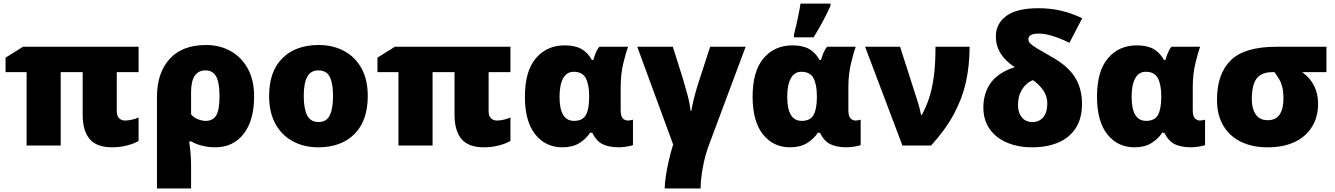

<svg xmlns="http://www.w3.org/2000/svg" viewBox="-20 -815 7473 1075"><path d="M680.2 -140.1Q696.8 -140.1 718 -144.8Q739.3 -149.4 755.9 -157.2V-25.9Q732.9 -11.7 692.6 -1Q652.3 9.8 607.9 9.8Q520.5 9.8 481.7 -36.9Q442.9 -83.5 442.9 -171.9V-411.1H319.8V0H128.9V-411.1H11.2V-492.2L108.9 -553.2H755.9V-411.1H633.8V-192.9Q633.8 -164.6 647.5 -152.3Q661.1 -140.1 680.2 -140.1Z M1402.8 -275.9Q1402.8 -140.6 1344.2 -65.4Q1285.6 9.8 1185.1 9.8Q1147.9 9.8 1112.3 1Q1076.7 -7.8 1051.8 -22.9H1039.1Q1043 0 1046.4 37.6Q1049.8 75.2 1049.8 106.9V240.2H858.9V-272.9Q858.9 -406.7 929.7 -484.9Q1000.5 -563 1133.8 -563Q1210.9 -563 1271.7 -528.8Q1332.5 -494.6 1367.7 -430.4Q1402.8 -366.2 1402.8 -275.9ZM1130.9 -420.9Q1049.8 -420.9 1049.8 -298.8V-174.8Q1064.9 -156.7 1087.9 -147.5Q1110.8 -138.2 1131.8 -138.2Q1171.9 -138.2 1190.4 -168.7Q1209 -199.2 1209 -275.9Q1209 -352.5 1190.2 -386.7Q1171.4 -420.9 1130.9 -420.9Z M2039.1 -277.8Q2039.1 -139.2 1964.8 -64.7Q1890.6 9.8 1761.7 9.8Q1682.1 9.8 1619.9 -23.7Q1557.6 -57.1 1522.2 -121.3Q1486.8 -185.5 1486.8 -277.8Q1486.8 -415 1561 -489Q1635.3 -563 1764.6 -563Q1844.2 -563 1906.2 -529.8Q1968.3 -496.6 2003.7 -433.1Q2039.1 -369.6 2039.1 -277.8ZM1680.7 -277.8Q1680.7 -207 1699.7 -169.4Q1718.8 -131.8 1763.7 -131.8Q1808.1 -131.8 1826.4 -169.4Q1844.7 -207 1844.7 -277.8Q1844.7 -348.6 1826.2 -384.8Q1807.6 -420.9 1762.7 -420.9Q1719.2 -420.9 1700 -384.8Q1680.7 -348.6 1680.7 -277.8Z M2762.2 -140.1Q2778.8 -140.1 2800 -144.8Q2821.3 -149.4 2837.9 -157.2V-25.9Q2814.9 -11.7 2774.7 -1Q2734.4 9.8 2689.9 9.8Q2602.5 9.8 2563.7 -36.9Q2524.9 -83.5 2524.9 -171.9V-411.1H2401.9V0H2210.9V-411.1H2093.3V-492.2L2190.9 -553.2H2837.9V-411.1H2715.8V-192.9Q2715.8 -164.6 2729.5 -152.3Q2743.2 -140.1 2762.2 -140.1Z M3128.9 9.8Q3034.7 9.8 2976.8 -62.7Q2918.9 -135.3 2918.9 -273.9Q2918.9 -416.5 2980.2 -488.8Q3041.5 -561 3142.1 -561Q3198.7 -561 3234.9 -541Q3271 -521 3293.9 -479H3301.8Q3306.6 -496.1 3314.9 -517.1Q3323.2 -538.1 3335.9 -553.2H3496.1Q3484.9 -522 3470 -461.2Q3455.1 -400.4 3455.1 -324.2V-199.2Q3455.1 -163.6 3467.3 -151.9Q3479.5 -140.1 3495.1 -140.1Q3502 -140.1 3511.2 -141.8Q3520.5 -143.6 3523.9 -145V-2.9Q3519 0 3504.9 2.9Q3490.7 5.9 3474.9 7.8Q3459 9.8 3447.8 9.8Q3388.7 9.8 3353.8 -7.8Q3318.8 -25.4 3295.9 -71.8H3284.2Q3262.2 -38.1 3224.1 -14.2Q3186 9.8 3128.9 9.8ZM3193.8 -138.2Q3241.2 -138.2 3259.8 -170.4Q3278.3 -202.6 3278.8 -270V-274.9Q3278.8 -340.8 3260 -377Q3241.2 -413.1 3191.9 -413.1Q3153.3 -413.1 3133.1 -376.7Q3112.8 -340.3 3112.8 -272.9Q3112.8 -138.2 3193.8 -138.2Z M4154.8 -553.2 3950.7 -6.8Q3927.7 53.7 3915.3 121.6Q3902.8 189.5 3902.8 240.2H3701.7Q3701.7 212.4 3708 170.4Q3714.4 128.4 3725.1 81.8Q3735.8 35.2 3749 -5.9L3547.9 -553.2H3747.1L3803.7 -374Q3816.4 -332 3829.3 -283.7Q3842.3 -235.4 3846.7 -193.8H3850.6Q3854 -216.8 3864.7 -261.5Q3875.5 -306.2 3895 -365.2L3956.1 -553.2Z M4403.8 9.8Q4309.6 9.8 4251.7 -62.7Q4193.8 -135.3 4193.8 -273.9Q4193.8 -416.5 4255.1 -488.8Q4316.4 -561 4417 -561Q4473.6 -561 4509.8 -541Q4545.9 -521 4568.8 -479H4576.7Q4581.5 -496.1 4589.8 -517.1Q4598.1 -538.1 4610.8 -553.2H4771Q4759.8 -522 4744.9 -461.2Q4730 -400.4 4730 -324.2V-199.2Q4730 -163.6 4742.2 -151.9Q4754.4 -140.1 4770 -140.1Q4776.9 -140.1 4786.1 -141.8Q4795.4 -143.6 4798.8 -145V-2.9Q4793.9 0 4779.8 2.9Q4765.6 5.9 4749.8 7.8Q4733.9 9.8 4722.7 9.8Q4663.6 9.8 4628.7 -7.8Q4593.8 -25.4 4570.8 -71.8H4559.1Q4537.1 -38.1 4499 -14.2Q4460.9 9.8 4403.8 9.8ZM4468.8 -138.2Q4516.1 -138.2 4534.7 -170.4Q4553.2 -202.6 4553.7 -270V-274.9Q4553.7 -340.8 4534.9 -377Q4516.1 -413.1 4466.8 -413.1Q4428.2 -413.1 4408 -376.7Q4387.7 -340.3 4387.7 -272.9Q4387.7 -138.2 4468.8 -138.2ZM4425.3 -606V-622.1Q4431.6 -644.5 4438.7 -675.8Q4445.8 -707 4452.1 -738.8Q4458.5 -770.5 4461.9 -794.9H4629.9V-782.2Q4610.4 -739.3 4587.9 -697Q4565.4 -654.8 4535.2 -606Z M4823.7 -553.2H5019.5L5119.6 -241.2Q5124 -227.5 5128.9 -208.3Q5133.8 -189 5136.7 -171.9H5141.6Q5165.5 -215.8 5182.4 -267.1Q5199.2 -318.4 5208.5 -387.2Q5217.8 -456.1 5217.8 -553.2H5408.7Q5408.7 -448.7 5388.2 -356Q5367.7 -263.2 5320.6 -175.8Q5273.4 -88.4 5192.9 0H5032.7Z M5793.9 -769Q5860.8 -769 5921.4 -754.9Q5981.9 -740.7 6039.1 -712.9L5967.8 -575.2Q5918.5 -599.6 5874.3 -613.3Q5830.1 -627 5796.9 -627Q5765.6 -627 5751.7 -618.9Q5737.8 -610.8 5737.8 -595.2Q5737.8 -582.5 5749 -571Q5760.3 -559.6 5788.1 -543Q5815.9 -526.4 5865.7 -498Q5957.5 -447.3 5997.8 -383.8Q6038.1 -320.3 6038.1 -233.9Q6038.1 -152.3 6003.2 -98.1Q5968.3 -43.9 5905.5 -17.1Q5842.8 9.8 5758.8 9.8Q5680.2 9.8 5618.4 -16.4Q5556.6 -42.5 5521.2 -92.5Q5485.8 -142.6 5485.8 -213.9Q5485.8 -292 5526.6 -350.1Q5567.4 -408.2 5661.6 -439Q5555.7 -507.8 5555.7 -610.8Q5555.7 -682.1 5614 -725.6Q5672.4 -769 5793.9 -769ZM5763.7 -366.2Q5746.6 -360.8 5726.8 -343.5Q5707 -326.2 5693.4 -296.6Q5679.7 -267.1 5679.7 -225.1Q5679.7 -185.1 5700.9 -158.4Q5722.2 -131.8 5760.7 -131.8Q5799.3 -131.8 5821.5 -158.9Q5843.8 -186 5843.8 -234.9Q5843.8 -276.9 5820.8 -309.6Q5797.9 -342.3 5763.7 -366.2Z M6332 9.8Q6237.8 9.8 6179.9 -62.7Q6122.1 -135.3 6122.1 -273.9Q6122.1 -416.5 6183.3 -488.8Q6244.6 -561 6345.2 -561Q6401.9 -561 6438 -541Q6474.1 -521 6497.1 -479H6504.9Q6509.8 -496.1 6518.1 -517.1Q6526.4 -538.1 6539.1 -553.2H6699.2Q6688 -522 6673.1 -461.2Q6658.2 -400.4 6658.2 -324.2V-199.2Q6658.2 -163.6 6670.4 -151.9Q6682.6 -140.1 6698.2 -140.1Q6705.1 -140.1 6714.4 -141.8Q6723.6 -143.6 6727.1 -145V-2.9Q6722.2 0 6708 2.9Q6693.8 5.9 6678 7.8Q6662.1 9.8 6650.9 9.8Q6591.8 9.8 6556.9 -7.8Q6522 -25.4 6499 -71.8H6487.3Q6465.3 -38.1 6427.2 -14.2Q6389.2 9.8 6332 9.8ZM6397 -138.2Q6444.3 -138.2 6462.9 -170.4Q6481.4 -202.6 6481.9 -270V-274.9Q6481.9 -340.8 6463.1 -377Q6444.3 -413.1 6395 -413.1Q6356.4 -413.1 6336.2 -376.7Q6315.9 -340.3 6315.9 -272.9Q6315.9 -138.2 6397 -138.2Z M7359.9 -232.9Q7359.9 -162.1 7327.1 -107.2Q7294.4 -52.2 7231.2 -21.2Q7168 9.8 7076.2 9.8Q6991.7 9.8 6928 -21.2Q6864.3 -52.2 6829.1 -111.6Q6793.9 -170.9 6793.9 -255.9Q6793.9 -401.9 6871.1 -477.5Q6948.2 -553.2 7126 -553.2H7406.7V-411.1H7271Q7359.9 -346.7 7359.9 -232.9ZM6988.8 -256.8Q6988.8 -208 7010.3 -175Q7031.7 -142.1 7078.1 -142.1Q7124 -142.1 7145 -174.3Q7166 -206.5 7166 -262.2Q7166 -300.8 7159.9 -325.7Q7153.8 -350.6 7142.6 -370.1Q7131.3 -389.6 7115.7 -411.1H7105Q7044.4 -411.1 7016.6 -376.5Q6988.8 -341.8 6988.8 -256.8Z"/></svg>

Font: Open Sans ExtraBold
Style: Regular
Weight: 800
Designer: Monotype Design Team
Foundry: Monotype Imaging Inc.
Version: Version 3.003; ttfautohint (v1.8.4)